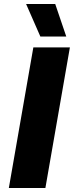

<svg xmlns="http://www.w3.org/2000/svg" viewBox="-20 -936 368 956"><path d="M24 0H206L328 -700H146ZM181 -754H310L255 -916H110Z"/></svg>

Font: Fixel Display 20240404 ExBold
Style: Italic
Weight: 800
Italic angle: -10°
Designer: AlfaBravo + MacPaw
Foundry: Kyrylo Tkachov, Marchela Mozhyna, Serhii Makarenko, Maria Weinstein, Zakhar Kryvoshyya
Version: Version 1.211;Glyphs 3.2 (3225)